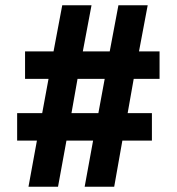

<svg xmlns="http://www.w3.org/2000/svg" viewBox="-20 -708 673 728"><path d="M88 0 120 -175H45V-279H140L164 -409H75V-513H183L216 -688H327L294 -513H396L429 -688H540L507 -513H585V-409H487L464 -279H556V-175H444L413 0H301L333 -175H232L200 0ZM251 -279H353L377 -409H274Z"/></svg>

Font: Saira SemiCondensed ExtraBold
Style: Regular
Weight: 800
Width: 4
Designer: Hector Gatti with collaboration of the Omnibus-Type team
Foundry: Omnibus-Type
Version: Version 1.101